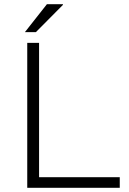

<svg xmlns="http://www.w3.org/2000/svg" viewBox="-20 -889 611 909"><path d="M109 0V-686H165V-50H547V0ZM98 -737 202 -869H278V-866L150 -737Z"/></svg>

Font: Archivo SemiExpanded Thin
Style: Regular
Weight: 250
Width: 6
Designer: Hector Gatti
Foundry: Omnibus-Type
Version: Version 2.001